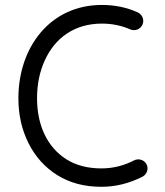

<svg xmlns="http://www.w3.org/2000/svg" viewBox="-20 -714 656 764"><path d="M546.9 -615.7C555.2 -634.8 546.4 -656.2 528.3 -664.6C482.9 -685.5 434.1 -694.3 385.3 -694.3C178.7 -694.3 53.2 -524.9 53.2 -323.2C53.2 -256.3 66.9 -196.8 93.8 -143.6C120.6 -90.3 158.7 -47.9 208 -17.1C257.3 13.7 315.4 29.3 383.3 29.3C440.4 29.3 495.1 15.6 547.4 -11.2C564.9 -20.5 572.3 -43 563 -60.5C553.7 -78.1 531.2 -85 513.2 -75.7C472.7 -54.7 429.7 -43.9 383.3 -43.9C328.6 -43.9 282.2 -56.2 244.1 -80.1C168 -128.4 127.4 -215.3 127.4 -323.2C127.4 -378.4 137.7 -428.7 158.2 -473.6C198.7 -563 276.4 -620.1 385.3 -620.1C425.8 -620.1 463.4 -612.3 498 -597.2C517.1 -588.9 538.6 -597.7 546.9 -615.7Z"/></svg>

Font: Mikhak
Style: Regular
Weight: 400
Designer: Amin Abedi
Version: Version 3.2